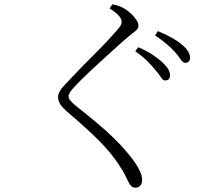

<svg xmlns="http://www.w3.org/2000/svg" viewBox="-20 -807 1040 890"><path d="M699 -484Q683 -504 661 -525.5Q639 -547 607 -570L621 -588Q659 -572 686.5 -553.5Q714 -535 732 -519Q768 -486 768 -459Q768 -446 762 -440Q756 -434 745 -434Q735 -434 725.5 -449.5Q716 -465 699 -484ZM792 -565Q774 -585 752.5 -603Q731 -621 699 -643L712 -663Q788 -631 822 -601Q861 -570 861 -539Q861 -528 855 -522Q849 -516 839 -516Q828 -516 818 -531Q808 -546 792 -565ZM488 -768 501 -787Q517 -784 530 -779.5Q543 -775 557 -767Q572 -758 587 -744Q602 -730 612 -715Q622 -700 622 -689Q622 -680 617 -673Q612 -666 602 -658.5Q592 -651 576 -638Q551 -617 516.5 -585.5Q482 -554 445 -520.5Q408 -487 378 -458Q348 -429 333 -413Q311 -390 304.5 -379.5Q298 -369 298 -361Q298 -351 306 -341Q314 -331 331 -317Q384 -275 429 -237.5Q474 -200 513.5 -161Q553 -122 589 -76Q609 -51 624 -23Q639 5 639 26Q639 38 635 46.5Q631 55 624 59Q617 63 608 63Q597 63 589.5 56.5Q582 50 578 41Q570 27 560.5 6.5Q551 -14 530 -45Q494 -100 437 -157Q380 -214 288 -292Q269 -309 259 -324.5Q249 -340 249 -357Q249 -369 256.5 -382.5Q264 -396 274 -407Q290 -424 314.5 -450Q339 -476 368.5 -506Q398 -536 427.5 -565.5Q457 -595 481 -621Q505 -647 520 -664Q534 -680 539 -688.5Q544 -697 544 -706Q544 -717 533 -731.5Q522 -746 488 -768Z"/></svg>

Font: Early Summer Mincho Light
Style: Regular
Weight: 300
Designer: GuiWonder
Version: Version 1.002